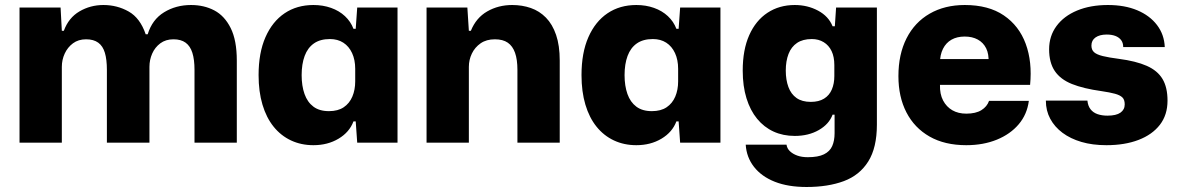

<svg xmlns="http://www.w3.org/2000/svg" viewBox="-20 -570 4712 767"><path d="M58 0V-540H222L227 -447H235Q254 -499 297.5 -524.5Q341 -550 393 -550Q448 -550 494 -524Q540 -498 562 -433H570Q588 -492 635.5 -521Q683 -550 743 -550Q795 -550 836 -528.5Q877 -507 901.5 -458Q926 -409 926 -328V0H757V-291Q757 -332 748.5 -359Q740 -386 721.5 -399.5Q703 -413 673 -413Q642 -413 620.5 -397Q599 -381 588 -356Q577 -331 577 -303V0H407V-291Q407 -332 399 -359Q391 -386 372.5 -399.5Q354 -413 324 -413Q293 -413 271.5 -397Q250 -381 238.5 -356Q227 -331 227 -303V0Z M1232 10Q1183 10 1142.5 -9Q1102 -28 1073 -64Q1044 -100 1028.5 -152Q1013 -204 1013 -270Q1013 -359 1040.5 -421.5Q1068 -484 1117 -517Q1166 -550 1232 -550Q1270 -550 1302.5 -538.5Q1335 -527 1358 -505.5Q1381 -484 1392 -455H1401L1407 -540H1568V0H1407L1401 -85H1392Q1376 -42 1332.5 -16Q1289 10 1232 10ZM1294 -126Q1330 -126 1353 -141.5Q1376 -157 1387.5 -184Q1399 -211 1399 -245V-295Q1399 -331 1386.5 -358Q1374 -385 1351.5 -399.5Q1329 -414 1298 -414Q1259 -414 1234 -396.5Q1209 -379 1197 -346.5Q1185 -314 1185 -270Q1185 -227 1196.5 -194.5Q1208 -162 1232 -144Q1256 -126 1294 -126Z M1684 0V-540H1847L1853 -447H1861Q1882 -499 1926.5 -524.5Q1971 -550 2026 -550Q2066 -550 2100.5 -538Q2135 -526 2161 -499.5Q2187 -473 2201.5 -430.5Q2216 -388 2216 -328V0H2047V-291Q2047 -332 2037.5 -359Q2028 -386 2008.5 -399.5Q1989 -413 1957 -413Q1923 -413 1900 -397Q1877 -381 1865 -356Q1853 -331 1853 -303V0Z M2522 10Q2473 10 2432.5 -9Q2392 -28 2363 -64Q2334 -100 2318.5 -152Q2303 -204 2303 -270Q2303 -359 2330.5 -421.5Q2358 -484 2407 -517Q2456 -550 2522 -550Q2560 -550 2592.5 -538.5Q2625 -527 2648 -505.5Q2671 -484 2682 -455H2691L2697 -540H2858V0H2697L2691 -85H2682Q2666 -42 2622.5 -16Q2579 10 2522 10ZM2584 -126Q2620 -126 2643 -141.5Q2666 -157 2677.5 -184Q2689 -211 2689 -245V-295Q2689 -331 2676.5 -358Q2664 -385 2641.5 -399.5Q2619 -414 2588 -414Q2549 -414 2524 -396.5Q2499 -379 2487 -346.5Q2475 -314 2475 -270Q2475 -227 2486.5 -194.5Q2498 -162 2522 -144Q2546 -126 2584 -126Z M3202 177Q3128 177 3075 156Q3022 135 2992 96.5Q2962 58 2959 8H3122Q3124 23 3135.5 34Q3147 45 3165 51.5Q3183 58 3207 58Q3248 58 3271.5 46.5Q3295 35 3304.5 13.5Q3314 -8 3314 -38V-112H3306Q3292 -74 3251 -50.5Q3210 -27 3155 -27Q3108 -27 3070 -44.5Q3032 -62 3004.5 -95.5Q2977 -129 2962 -177.5Q2947 -226 2947 -288Q2947 -371 2973 -429.5Q2999 -488 3046 -519Q3093 -550 3155 -550Q3206 -550 3248 -527.5Q3290 -505 3306 -465H3315L3320 -540H3483V-72Q3483 20 3448.5 75Q3414 130 3351 153.5Q3288 177 3202 177ZM3219 -163Q3251 -163 3272 -176Q3293 -189 3303 -212.5Q3313 -236 3313 -266V-310Q3313 -343 3302 -366Q3291 -389 3270.5 -401.5Q3250 -414 3223 -414Q3187 -414 3164 -398.5Q3141 -383 3130 -354.5Q3119 -326 3119 -288Q3119 -251 3129.5 -222.5Q3140 -194 3162 -178.5Q3184 -163 3219 -163Z M3840 10Q3754 10 3693.5 -24.5Q3633 -59 3601 -121Q3569 -183 3569 -266Q3569 -353 3601.5 -417Q3634 -481 3694 -515.5Q3754 -550 3834 -550Q3929 -550 3990 -508.5Q4051 -467 4077.5 -395Q4104 -323 4095 -231H3735Q3734 -194 3747.5 -168.5Q3761 -143 3784.5 -129.5Q3808 -116 3840 -116Q3878 -116 3900.5 -130Q3923 -144 3931 -167H4090Q4083 -113 4049.5 -73.5Q4016 -34 3962 -12Q3908 10 3840 10ZM3735 -319 3721 -334H3944L3929 -319Q3931 -354 3919.5 -377Q3908 -400 3886 -412Q3864 -424 3834 -424Q3803 -424 3781 -411.5Q3759 -399 3747 -375Q3735 -351 3735 -319Z M4400 10Q4344 10 4300 -3Q4256 -16 4224.5 -39.5Q4193 -63 4175.5 -95.5Q4158 -128 4158 -168H4324Q4326 -147 4336.5 -133.5Q4347 -120 4364.5 -114Q4382 -108 4404 -108Q4439 -108 4456 -120Q4473 -132 4473 -153Q4473 -172 4463.5 -181Q4454 -190 4434 -195.5Q4414 -201 4380 -206Q4308 -216 4262 -234.5Q4216 -253 4193.5 -286.5Q4171 -320 4171 -373Q4171 -426 4200.5 -466Q4230 -506 4283 -528Q4336 -550 4406 -550Q4473 -550 4523 -529Q4573 -508 4602 -470Q4631 -432 4633 -382H4467Q4467 -399 4458.5 -410Q4450 -421 4435.5 -426.5Q4421 -432 4401 -432Q4373 -432 4356.5 -420.5Q4340 -409 4340 -388Q4340 -371 4350.5 -361.5Q4361 -352 4385.5 -346Q4410 -340 4449 -335Q4518 -326 4561 -307Q4604 -288 4624 -254.5Q4644 -221 4644 -168Q4644 -111 4613.5 -71.5Q4583 -32 4528 -11Q4473 10 4400 10Z"/></svg>

Font: Mona Sans ExtraLight ExtraBold
Style: Regular
Weight: 800
Version: Version 2.000